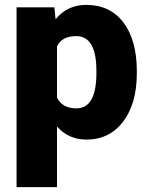

<svg xmlns="http://www.w3.org/2000/svg" viewBox="-20 -558 603 781"><path d="M536.6 -260.3Q536.6 -137.2 481.2 -63.7Q425.8 9.8 331.5 9.8Q258.8 9.8 211.9 -43.5V203.1H47.4V-528.3H201.2L206.1 -479.5Q253.4 -538.1 330.6 -538.1Q428.2 -538.1 482.4 -466.1Q536.6 -394 536.6 -268.1ZM372.1 -270.5Q372.1 -411.1 290 -411.1Q231.4 -411.1 211.9 -369.1V-161.1Q233.4 -117.2 291 -117.2Q369.6 -117.2 372.1 -252.9Z"/></svg>

Font: Vazir Black
Style: Black
Weight: 900
Designer: Saber Rastikerdar
Foundry: Saber Rastikerdar
Version: Version 30.0.0